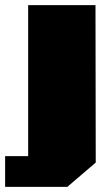

<svg xmlns="http://www.w3.org/2000/svg" viewBox="-64 -543 438 750"><path d="M-44 187V67H46V-523H309L310 92L199 187Z"/></svg>

Font: Tomorrow ExtraBold
Style: Regular
Weight: 800
Designer: Tony de Marco, Monica Rizzolli
Foundry: Just in Type
Version: Version 2.002